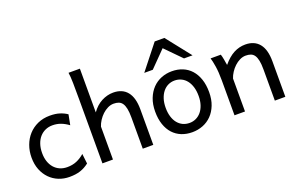

<svg xmlns="http://www.w3.org/2000/svg" viewBox="-95 -1160 2396 1551"><g transform="rotate(-20 1103.5 -384.5)"><path d="M451.7 -41.5Q433.1 -27.3 414.8 -17.3Q396.5 -7.3 376.5 -0.7Q356.4 5.9 333.5 9Q310.5 12.2 283.2 12.2Q233.9 12.2 190.9 -5.1Q147.9 -22.5 115.7 -55.2Q83.5 -87.9 64.9 -134.3Q46.4 -180.7 46.4 -239.3Q46.4 -294.4 64.2 -343.3Q82 -392.1 115 -428.7Q147.9 -465.3 195.1 -486.6Q242.2 -507.8 300.3 -507.8Q349.1 -507.8 384.5 -496.3Q419.9 -484.9 446.8 -466.3L429.7 -378.4Q396.5 -402.8 363.8 -415Q331.1 -427.2 293 -427.2Q260.3 -427.2 232.2 -414.8Q204.1 -402.3 183.3 -378.9Q162.6 -355.5 150.9 -321.3Q139.2 -287.1 139.2 -244.1Q139.2 -204.6 149.9 -172.4Q160.6 -140.1 180.7 -116.9Q200.7 -93.8 229 -81.1Q257.3 -68.4 293 -68.4Q337.4 -68.4 373.5 -83.5Q409.7 -98.6 441.9 -127Z M915.5 0V-268.6Q915.5 -314.5 909.4 -344.2Q903.3 -374 891.1 -391.4Q878.9 -408.7 860.6 -415.5Q842.3 -422.4 817.9 -422.4Q791.5 -422.4 766.4 -409.9Q741.2 -397.5 720.2 -377.7Q699.2 -357.9 683.1 -333Q667 -308.1 659.2 -283.2V0H568.8V-551.8Q568.8 -630.9 567.9 -690.2Q566.9 -749.5 561.5 -781.2H659.2V-405.3Q695.3 -456.5 744.1 -482.2Q793 -507.8 844.7 -507.8Q922.9 -507.8 964.4 -456.8Q1005.9 -405.8 1005.9 -305.2V0Z M1202.1 -246.6Q1202.1 -204.1 1212.4 -170.4Q1222.7 -136.7 1241.5 -113.5Q1260.3 -90.3 1286.1 -78.1Q1312 -65.9 1343.8 -65.9Q1373 -65.9 1398.9 -78.1Q1424.8 -90.3 1444.1 -113.5Q1463.4 -136.7 1474.4 -170.4Q1485.4 -204.1 1485.4 -246.6Q1485.4 -289.6 1475.1 -323.5Q1464.8 -357.4 1446 -381.1Q1427.2 -404.8 1401.1 -417.2Q1375 -429.7 1343.8 -429.7Q1314 -429.7 1288.1 -417.2Q1262.2 -404.8 1243.2 -381.1Q1224.1 -357.4 1213.1 -323.5Q1202.1 -289.6 1202.1 -246.6ZM1111.8 -246.6Q1111.8 -309.6 1130.9 -358.2Q1149.9 -406.7 1182.1 -440.2Q1214.4 -473.6 1257.3 -490.7Q1300.3 -507.8 1348.6 -507.8Q1398.9 -507.8 1440.7 -490.7Q1482.4 -473.6 1512.5 -440.2Q1542.5 -406.7 1559.1 -358.2Q1575.7 -309.6 1575.7 -246.6Q1575.7 -183.6 1556.6 -135.3Q1537.6 -86.9 1505.4 -54.2Q1473.1 -21.5 1430.2 -4.6Q1387.2 12.2 1338.9 12.2Q1288.6 12.2 1246.8 -4.6Q1205.1 -21.5 1175 -54.2Q1145 -86.9 1128.4 -135.3Q1111.8 -183.6 1111.8 -246.6ZM1136.2 -571.3 1302.2 -781.2H1385.3L1551.3 -571.3H1478L1343.8 -708L1209.5 -571.3Z M2050.8 0V-268.6Q2050.8 -314.5 2044.7 -344.2Q2038.6 -374 2026.6 -391.4Q2014.6 -408.7 1996.3 -415.5Q1978 -422.4 1953.1 -422.4Q1926.8 -422.4 1901.6 -409.9Q1876.5 -397.5 1855.5 -377.7Q1834.5 -357.9 1818.4 -333Q1802.2 -308.1 1794.4 -283.2V0H1704.1V-300.3Q1704.1 -372.6 1696 -422.6Q1688 -472.7 1679.7 -498H1767.6Q1770.5 -490.2 1773.4 -477.8Q1776.4 -465.3 1778.8 -451.7Q1781.2 -438 1783.2 -424.8L1787.1 -402.8Q1833.5 -458.5 1880.9 -483.2Q1928.2 -507.8 1980 -507.8Q2058.1 -507.8 2099.6 -456.8Q2141.1 -405.8 2141.1 -305.2V0Z"/></g></svg>

Font: Andika FrenchTight
Style: Regular
Weight: 400
Designer: Victor Gaultney, Annie Olsen, Julie Remington, Don Collingsworth, Eric Hays, Becca Hirsbrunner
Foundry: SIL International
Version: Version 5.000 ; Dig1 Dig4Opn Dig7 LnSpcTght